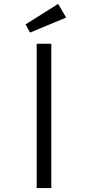

<svg xmlns="http://www.w3.org/2000/svg" viewBox="-20 -964 451 984"><path d="M168 0V-740H243V0ZM134 -797 111 -839 278 -944 319 -874Z"/></svg>

Font: Lexend Peta Light
Style: Regular
Weight: 300
Version: Version 1.007